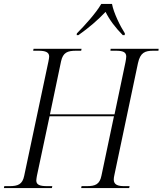

<svg xmlns="http://www.w3.org/2000/svg" viewBox="-38 -964 833 984"><path d="M356 -793 355 -784H364C419 -823 462 -860 503 -903C524 -861 552 -824 591 -784H601L602 -793C578 -830 544 -899 536 -944H481C455 -898 395 -832 356 -793ZM-18 0H228L230 -10H204C166 -10 148 -17 148 -39C148 -45 150 -55 151 -62L216 -368H546L482 -64C473 -19 450 -10 407 -10H380L378 0H624L626 -10H600C568 -10 545 -16 545 -44C545 -49 546 -58 548 -66L669 -640C681 -695 705 -704 748 -704H774L775 -714H529L528 -704H555C592 -704 609 -697 609 -674C609 -667 607 -656 605 -645L549 -378H218L275 -650C285 -695 308 -704 352 -704H378L380 -714H134L132 -704H159C196 -704 214 -696 214 -674C214 -669 212 -658 210 -648L86 -63C77 -19 54 -10 10 -10H-16Z"/></svg>

Font: Noto Serif Display SemiCondensed Light
Style: Italic
Weight: 300
Width: 4
Italic angle: -12°
Designer: Monotype Design Team
Foundry: Monotype Imaging Inc.
Version: Version 2.009